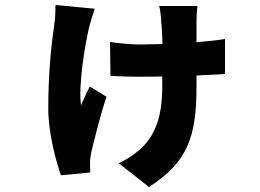

<svg xmlns="http://www.w3.org/2000/svg" viewBox="-20 -642 1040 768"><path d="M359 -607 202 -622C202 -599 201 -570 197 -543C185 -464 173 -343 173 -207C173 -108 206 10 224 59L341 48C341 35 340 16 340 7C340 0 342 -19 345 -33C357 -81 380 -178 406 -255L339 -296C327 -273 313 -240 304 -221C293 -300 319 -458 336 -531C340 -548 351 -584 359 -607ZM420 -474 422 -339C461 -336 505 -335 537 -335L629 -336V-296C629 -180 603 -111 556 -60C530 -32 488 -4 455 11L576 106C731 6 766 -96 766 -295V-340L880 -346V-486C850 -481 810 -477 766 -473V-556C766 -573 767 -598 770 -618H617C621 -603 625 -568 625 -552C628 -526 629 -497 630 -466L541 -464C499 -464 449 -470 420 -474Z"/></svg>

Font: ChiuKong Gothic MN Heavy
Style: Regular
Weight: 900
Designer: Ryoko NISHIZUKA 西塚涼子 (kana, bopomofo & ideographs); Paul D. Hunt (Latin, Greek & Cyrillic); Sandoll Communications 산돌커뮤니
Foundry: Adobe
Version: Version 1.300